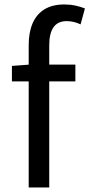

<svg xmlns="http://www.w3.org/2000/svg" viewBox="-20 -829 396 849"><path d="M106.9 0V-630Q106.9 -685.2 123.9 -725.3Q141 -765.4 176.1 -787.4Q211.2 -809.3 265.2 -809.3Q290.3 -809.3 313.4 -804.3Q336.5 -799.2 355.5 -791.6L336.3 -721.2Q306.3 -735.6 274.7 -735.6Q235.9 -735.6 216.8 -708.7Q197.7 -681.7 197.7 -628.9V0ZM32.7 -469V-537.6L111.2 -543.4H313.3V-469Z"/></svg>

Font: Shanggu Sans SC VF
Style: Regular
Weight: 250
Designer: GuiWonder
Version: Version 1.021